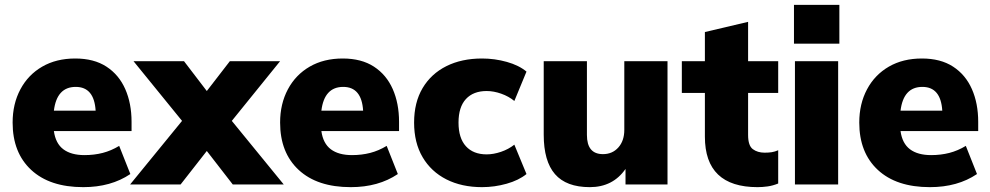

<svg xmlns="http://www.w3.org/2000/svg" viewBox="-20 -760 4080 791"><path d="M323 11Q185 11 108.5 -60Q32 -131 32 -255Q32 -332 64 -392Q96 -452 154 -485.5Q212 -519 290 -519Q367 -519 418.5 -485.5Q470 -452 496 -393Q522 -334 522 -258V-220H202Q209 -169 241 -145Q273 -121 328 -121Q368 -121 403 -130Q438 -139 471 -159L517 -43Q437 11 323 11ZM292 -402Q214 -402 202 -304H374Q368 -402 292 -402Z M516 0 730 -262 530 -508H738L832 -385L927 -508H1134L935 -262L1149 0H939L832 -138L724 0Z M1425 11Q1287 11 1210.5 -60Q1134 -131 1134 -255Q1134 -332 1166 -392Q1198 -452 1256 -485.5Q1314 -519 1392 -519Q1469 -519 1520.5 -485.5Q1572 -452 1598 -393Q1624 -334 1624 -258V-220H1304Q1311 -169 1343 -145Q1375 -121 1430 -121Q1470 -121 1505 -130Q1540 -139 1573 -159L1619 -43Q1539 11 1425 11ZM1394 -402Q1316 -402 1304 -304H1476Q1470 -402 1394 -402Z M1966 11Q1882 11 1819 -21Q1756 -53 1721 -112.5Q1686 -172 1686 -255Q1686 -338 1721 -397Q1756 -456 1819 -487.5Q1882 -519 1966 -519Q2018 -519 2068 -505Q2118 -491 2149 -465L2099 -344Q2076 -363 2045 -374Q2014 -385 1985 -385Q1930 -385 1899.5 -352Q1869 -319 1869 -255Q1869 -191 1899.5 -157.5Q1930 -124 1985 -124Q2013 -124 2044 -134.5Q2075 -145 2099 -164L2149 -43Q2117 -17 2067 -3Q2017 11 1966 11Z M2410 11Q2313 11 2266.5 -42.5Q2220 -96 2220 -205V-508H2398V-204Q2398 -125 2464 -125Q2503 -125 2527.5 -152.5Q2552 -180 2552 -225V-508H2730V0H2557V-64Q2505 11 2410 11Z M3101 11Q2884 11 2884 -197V-377H2789V-508H2884V-628L3062 -670V-508H3186V-377H3062V-204Q3062 -160 3081.5 -145.5Q3101 -131 3130 -131Q3147 -131 3159.5 -133Q3172 -135 3186 -141V-4Q3164 5 3142.5 8Q3121 11 3101 11Z M3251 -580V-740H3438V-580ZM3255 0V-508H3433V0Z M3811 11Q3673 11 3596.5 -60Q3520 -131 3520 -255Q3520 -332 3552 -392Q3584 -452 3642 -485.5Q3700 -519 3778 -519Q3855 -519 3906.5 -485.5Q3958 -452 3984 -393Q4010 -334 4010 -258V-220H3690Q3697 -169 3729 -145Q3761 -121 3816 -121Q3856 -121 3891 -130Q3926 -139 3959 -159L4005 -43Q3925 11 3811 11ZM3780 -402Q3702 -402 3690 -304H3862Q3856 -402 3780 -402Z"/></svg>

Font: Mulish Black
Style: Regular
Weight: 900
Designer: Vernon Adams
Foundry: Vernon Adams
Version: Version 3.603; ttfautohint (v1.8.3)